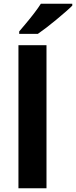

<svg xmlns="http://www.w3.org/2000/svg" viewBox="-20 -1000 404 1020"><path d="M227 0H78V-760H227ZM364 -970Q350 -956 327 -936Q304 -916 277.5 -894Q251 -872 225.5 -852.5Q200 -833 181 -820H82V-833Q98 -852 119.5 -877.5Q141 -903 162 -930.5Q183 -958 197 -980H364Z"/></svg>

Font: Noto Sans Devanagari
Style: Bold
Weight: 700
Version: Version 2.003